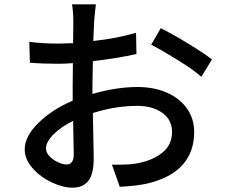

<svg xmlns="http://www.w3.org/2000/svg" viewBox="-20 -825 1040 885"><path d="M957 -551 908 -471Q875 -501 804.5 -545Q734 -589 677 -619L721 -695Q777 -667 848.5 -623.5Q920 -580 957 -551ZM192 -141Q192 -122 208 -105Q224 -88 246.5 -77.5Q269 -67 286 -67Q320 -67 320 -113L317 -268Q262 -241 227 -206Q192 -171 192 -141ZM248 -624Q267 -624 317 -626L318 -726Q318 -745 316.5 -766.5Q315 -788 312 -805H422Q419 -784 414 -728L410 -636Q519 -648 607 -674L609 -576Q519 -556 408 -543L406 -427V-392Q517 -424 614 -424Q689 -424 748 -398.5Q807 -373 841 -326Q875 -279 875 -216Q875 -125 821.5 -65Q768 -5 659 21Q611 32 532 36L496 -66H528Q585 -66 616 -73Q685 -86 729 -122Q773 -158 773 -217Q773 -273 728 -305Q683 -337 613 -337Q512 -337 408 -304L412 -97Q412 -22 387 9Q362 40 314 40Q270 40 218 15.5Q166 -9 130 -50Q94 -91 94 -136Q94 -197 157.5 -259Q221 -321 315 -361V-423L316 -534Q279 -531 250 -531Q173 -531 118 -536L115 -632Q180 -624 248 -624Z"/></svg>

Font: Sinter Medium
Style: Regular
Weight: 500
Foundry: Adobe & rsms
Version: Version 1.000